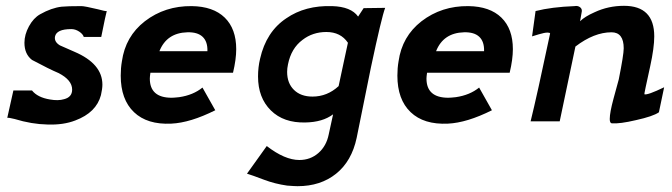

<svg xmlns="http://www.w3.org/2000/svg" viewBox="-20 -417 2311 660"><path d="M347 -379Q344 -370 328 -290H268Q265 -300 252 -308.5Q239 -317 225 -317Q174 -317 169 -291Q166 -273 186 -261L236 -239Q332 -198 332 -126Q332 -112 327 -90Q311 -30 239 -3Q198 13 143 11Q89 10 30 -8Q10 -13 5 -12L26 -106H90Q109 -82 152 -75Q180 -70 200 -76Q228 -83 228 -109Q228 -142 181 -166Q150 -179 90 -211Q64 -231 64 -270Q64 -298 79.5 -326.5Q95 -355 118 -368Q157 -390 192 -394Q212 -396 260 -396Q271 -396 317 -385Q342 -378 347 -379Z M781 -167H497Q495 -153 495 -147Q495 -81 570 -81Q578 -81 596 -83Q644 -90 676 -116L720 -38Q634 5 569 8Q486 12 440.5 -31.5Q395 -75 395 -157Q395 -183 399 -206Q411 -292 478 -344Q547 -397 639 -396Q713 -395 752.5 -356.5Q792 -318 792 -248Q792 -213 781 -167ZM528 -241H693Q694 -274 676.5 -290.5Q659 -307 624 -306Q553 -304 528 -241Z M1230 -389 1304 -390Q1292 -359 1255 -185Q1226 -40 1206 57Q1189 137 1135.5 180Q1082 223 1003 223Q993 223 967 221Q925 215 888 201Q846 185 829 180L897 85Q959 133 1009 133Q1047 133 1074.5 109Q1102 85 1110 45L1125 -24Q1089 3 1030 4Q955 6 911 -37.5Q867 -81 867 -154Q867 -186 874 -215Q895 -308 964 -354Q1029 -399 1122 -396Q1187 -394 1211 -360ZM1176 -270Q1151 -307 1102 -307Q1055 -307 1020 -280Q981 -251 970 -196Q967 -182 967 -170Q967 -131 990.5 -108Q1014 -85 1054 -85Q1105 -85 1144 -121Q1149 -146 1161 -200.5Q1173 -255 1176 -270Z M1732 -167H1448Q1446 -153 1446 -147Q1446 -81 1521 -81Q1529 -81 1547 -83Q1595 -90 1627 -116L1671 -38Q1585 5 1520 8Q1437 12 1391.5 -31.5Q1346 -75 1346 -157Q1346 -183 1350 -206Q1362 -292 1429 -344Q1498 -397 1590 -396Q1664 -395 1703.5 -356.5Q1743 -318 1743 -248Q1743 -213 1732 -167ZM1479 -241H1644Q1645 -274 1627.5 -290.5Q1610 -307 1575 -306Q1504 -304 1479 -241Z M2263 -117 2245 -31Q2225 -17 2166 -4Q2111 9 2083 7Q2076 6 2076 -8Q2076 -30 2089 -78L2107 -144Q2124 -229 2124 -251Q2124 -306 2082 -306Q2022 -306 1958 -257L1904 0H1804Q1826 -89 1871 -302Q1870 -305 1862 -305Q1852 -305 1832 -299Q1814 -294 1809 -292L1821 -379Q1876 -393 1955 -396Q1966 -398 1973.5 -392.5Q1981 -387 1980 -378L1974 -344Q1990 -360 2024 -375Q2071 -397 2125 -397Q2229 -397 2229 -292Q2229 -253 2215 -189Q2194 -94 2195 -93Q2205 -89 2263 -117Z"/></svg>

Font: GFS Neohellenic Rg
Style: Bold Italic
Weight: 700
Italic angle: -12°
Designer: Designed by Takis Katsoulidis and George D. Matthiopoulos.
Foundry: Designed by Takis Katsoulidis and George D. Matthiopoulos.
Version: Version 1.0